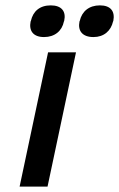

<svg xmlns="http://www.w3.org/2000/svg" viewBox="-20 -695 444 715"><path d="M159 -500 53 0H157L263 -500ZM94 -615C87 -580 104 -557 144 -557C184 -557 211 -580 218 -615L219 -617C227 -653 209 -675 169 -675C128 -675 103 -653 95 -617ZM276 -615C269 -580 287 -557 328 -557C367 -557 393 -580 401 -615L402 -617C409 -653 392 -675 352 -675C312 -675 285 -653 277 -617Z"/></svg>

Font: LT Wave Text Medium Italic
Style: Regular
Weight: 500
Designer: Daniel Lyons
Version: Version 2.5 (Glyphs App)